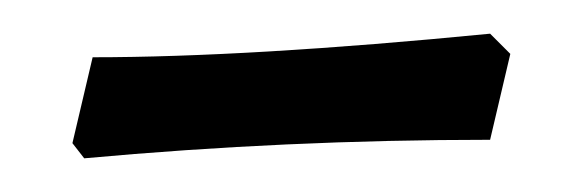

<svg xmlns="http://www.w3.org/2000/svg" viewBox="-20 -289 346 114"><path d="M30 -195 23 -204 35 -255Q128 -255 271 -269L283 -257L271 -206Q150 -206 30 -195Z"/></svg>

Font: Albura Medium
Style: Italic
Weight: 462
Italic angle: -7°
Designer: Mercedes Jáuregui
Foundry: Omnibus-Type Team
Version: Version 1.000